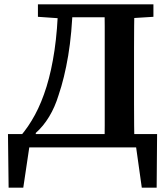

<svg xmlns="http://www.w3.org/2000/svg" viewBox="-20 -684 773 891"><path d="M20 187 17 -62H709L707 187H638L605 -48L655 0H68L123 -48L88 187ZM156 -606V-664H284V-598H271ZM286 -604V-664H509V-604ZM465 0Q466 -51 466 -102Q466 -153 466 -204.5Q466 -256 466 -306V-358Q466 -410 466 -461Q466 -512 466 -563Q466 -614 465 -664H604Q603 -613 602.5 -562Q602 -511 602 -460Q602 -409 602 -358V-306Q602 -255 602 -203.5Q602 -152 602.5 -101.5Q603 -51 604 0ZM549 -598V-664H692V-606L563 -598ZM74 -51Q112 -95 142.5 -151.5Q173 -208 196 -282Q219 -356 233 -451Q247 -546 250 -664H318Q314 -530 296.5 -426Q279 -322 252 -243Q235 -187 208 -142.5Q181 -98 146 -67V-32Z"/></svg>

Font: Source Serif 4 SemiBold
Style: Regular
Weight: 600
Designer: Frank Grießhammer
Foundry: Adobe Systems Incorporated
Version: Version 4.004;hotconv 1.0.116;makeotfexe 2.5.65601